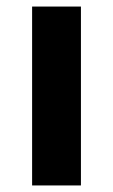

<svg xmlns="http://www.w3.org/2000/svg" viewBox="-20 -566 345 586"><path d="M227 0H78V-546H227Z"/></svg>

Font: Noto Sans Tangsa
Style: Bold
Weight: 700
Version: Version 1.504